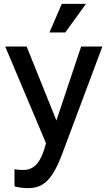

<svg xmlns="http://www.w3.org/2000/svg" viewBox="-20 -744 559 994"><path d="M125 230Q105 230 85 227Q65 224 55 221V132Q64 134 77 135Q90 136 101 136Q126 136 147 124.5Q168 113 186 83Q204 53 218 -3L7 -503H118L272 -120L400 -503H510L309 34Q285 101 260 144.5Q235 188 203.5 209Q172 230 125 230ZM318 -576H236L300 -724H425Z"/></svg>

Font: Inclusive Sans Medium
Style: Regular
Weight: 500
Designer: Olivia King
Foundry: Olivia King
Version: Version 2.004